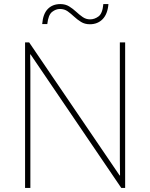

<svg xmlns="http://www.w3.org/2000/svg" viewBox="-20 -922 738 942"><path d="M594 0H575L130 -655H128Q129 -612 129 -577Q129 -542 129 -502V0H103V-714H123L567 -61H569Q568 -99 568 -138Q568 -177 568 -211V-714H594ZM187 -804Q191 -854 214.5 -878Q238 -902 276 -902Q301 -902 319.5 -890.5Q338 -879 353.5 -864.5Q369 -850 385.5 -838.5Q402 -827 422 -827Q444 -827 463.5 -841.5Q483 -856 487 -902H512Q508 -853 483.5 -828Q459 -803 421 -803Q396 -803 377.5 -814.5Q359 -826 343.5 -840.5Q328 -855 312 -866.5Q296 -878 274 -878Q254 -878 235.5 -863.5Q217 -849 212 -804Z"/></svg>

Font: Noto Sans Tamil Thin
Style: Regular
Weight: 100
Designer: Jelle Bosma - Monotype Design Team
Foundry: Monotype Imaging Inc.
Version: Version 2.004; ttfautohint (v1.8.4.7-5d5b)